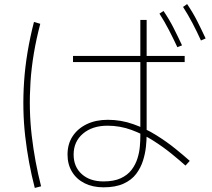

<svg xmlns="http://www.w3.org/2000/svg" viewBox="-20 -867 1040 944"><path d="M489 54Q436 54 396 34Q356 14 334 -22.5Q312 -59 312 -107Q312 -159 337 -197Q362 -235 406.5 -256.5Q451 -278 510 -278Q575 -278 635.5 -256.5Q696 -235 748 -202.5Q800 -170 842 -136Q884 -102 913 -76L892 -53Q864 -78 823.5 -111Q783 -144 733.5 -175.5Q684 -207 627 -228Q570 -249 509 -249Q434 -249 388 -210Q342 -171 342 -107Q342 -47 382 -11Q422 25 489 25Q540 25 573.5 9.5Q607 -6 626.5 -31.5Q646 -57 655.5 -87Q665 -117 667.5 -146Q670 -175 670 -197V-769H701V-205Q701 -179 697.5 -145.5Q694 -112 683 -77Q672 -42 649.5 -12Q627 18 587.5 36Q548 54 489 54ZM151 57Q119 -66 104 -196.5Q89 -327 98.5 -467Q108 -607 147 -759L178 -750Q139 -602 130 -465Q121 -328 136 -200Q151 -72 182 49ZM339 -562V-592H888V-562ZM852 -635Q832 -678 810.5 -719.5Q789 -761 764 -800L784 -813Q812 -772 833.5 -729.5Q855 -687 875 -644ZM968 -668Q948 -712 926.5 -753Q905 -794 880 -833L900 -847Q928 -806 949.5 -763.5Q971 -721 991 -678Z"/></svg>

Font: Murecho Thin ExtraLight
Style: Regular
Weight: 250
Version: Version 1.010